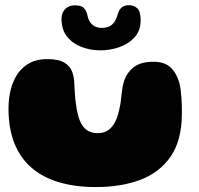

<svg xmlns="http://www.w3.org/2000/svg" viewBox="-20 -700 784 757"><path d="M358.5 37.5Q276.5 37.5 212.5 18.5Q148.5 -0.5 104.2 -38.8Q60 -77 36.8 -135.2Q13.5 -193.5 13.5 -271.5Q13.5 -293 16 -313Q18.5 -333 23.5 -351.2Q28.5 -369.5 36 -385Q54 -424 86.8 -445.5Q119.5 -467 165.5 -467Q211 -467 233.5 -453.2Q256 -439.5 263.8 -419Q271.5 -398.5 272.5 -379Q273 -367 273.8 -355Q274.5 -343 275.2 -331.5Q276 -320 277 -309.5Q278 -299 279.5 -289.5Q284.5 -250.5 294.5 -225.2Q304.5 -200 322 -187.5Q339.5 -175 365.5 -175Q386.5 -175 403 -184.5Q419.5 -194 431.8 -215.5Q444 -237 451 -272Q454.5 -286.5 456.2 -300.2Q458 -314 459.2 -327.2Q460.5 -340.5 462.8 -353.8Q465 -367 469 -380.5Q480.5 -414 507.5 -435.2Q534.5 -456.5 585 -456.5Q629.5 -456.5 653.2 -433.5Q677 -410.5 687.5 -372Q690.5 -358.5 692.5 -343.5Q694.5 -328.5 695.5 -312.8Q696.5 -297 697 -280.5Q697.5 -264 697 -247.5Q696 -145.5 652.8 -82.8Q609.5 -20 533.8 8.8Q458 37.5 358.5 37.5ZM376 -501.5Q336.5 -501.5 301.2 -515Q266 -528.5 244.2 -556Q222.5 -583.5 222.5 -626Q222.5 -649.5 237 -664.2Q251.5 -679 275 -679Q301.5 -679 311.2 -667.8Q321 -656.5 324.5 -640.5Q329 -615.5 343.8 -602.8Q358.5 -590 380 -590Q398.5 -590 410.8 -595.8Q423 -601.5 431.2 -614Q439.5 -626.5 445 -646Q450 -663.5 461 -671.5Q472 -679.5 488 -679.5Q507.5 -679.5 521 -667.5Q534.5 -655.5 534.5 -620.5Q534.5 -579 510.5 -552.8Q486.5 -526.5 450.2 -514Q414 -501.5 376 -501.5Z"/></svg>

Font: Gluten Thin ExtraBold
Style: Regular
Weight: 800
Version: Version 1.300